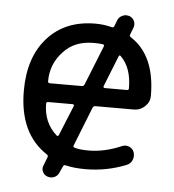

<svg xmlns="http://www.w3.org/2000/svg" viewBox="-48 -643 648 716"><g transform="rotate(5 276.0 -284.5)"><path d="M310.5 -250Q303.7 -250 300.8 -243.2L243.2 -97.7Q240.2 -90.8 247.1 -88.9Q266.6 -83 299.8 -83Q359.4 -83 422.9 -110.4Q436.5 -116.2 449.7 -110.4Q462.9 -104.5 467.8 -91.8Q472.7 -76.2 466.8 -62Q460.9 -47.9 446.3 -42Q373 -12.7 293.9 -12.7Q251 -12.7 219.7 -20.5Q212.9 -22.5 210 -15.6L199.2 7.8Q194.3 20.5 181.6 26.4Q174.8 29.3 167 29.3Q162.1 29.3 156.2 27.3Q143.6 23.4 137.7 11.2Q131.8 -1 137.7 -13.7L149.4 -43.9Q152.3 -50.8 146.5 -54.7Q40 -124 40 -284.2Q40 -410.2 106 -483.4Q171.9 -556.6 284.2 -556.6Q317.4 -556.6 345.7 -548.8Q352.5 -546.9 355.5 -553.7L364.3 -577.1Q370.1 -589.8 382.8 -594.7Q388.7 -597.7 395.5 -597.7Q401.4 -597.7 408.2 -595.7Q420.9 -590.8 426.3 -578.6Q431.6 -566.4 426.8 -553.7L417 -528.3Q414.1 -521.5 419.9 -517.6Q513.7 -458 513.7 -305.7Q513.7 -283.2 496.1 -266.6Q478.5 -250 454.1 -250ZM230.5 -243.2Q231.4 -246.1 230 -248Q228.5 -250 226.6 -250H134.8Q127 -250 127 -243.2Q127 -172.9 175.8 -128.9Q178.7 -127 180.7 -127Q182.6 -127 184.6 -130.9ZM388.7 -444.3Q383.8 -449.2 380.9 -442.4L335 -327.1Q334 -324.2 335.4 -322.3Q336.9 -320.3 339.8 -320.3H422.9Q429.7 -320.3 429.7 -327.1Q429.7 -404.3 388.7 -444.3ZM322.3 -473.6Q323.2 -475.6 323.2 -477.5Q323.2 -481.4 318.4 -482.4Q304.7 -484.4 284.2 -484.4Q212.9 -484.4 171.9 -439.5Q127 -392.6 127 -327.1Q127 -320.3 134.8 -320.3H253.9Q260.7 -320.3 263.7 -327.1Z"/></g></svg>

Font: Gen Jyuu Gothic P Regular
Style: Regular
Weight: 400
Designer: [Source Han Sans]
Ryoko NISHIZUKA  (kana & ideographs); Paul D. Hunt (Latin, Greek & Cyrillic); Wenlong ZHANG  (bopomofo
Version: Version 1.002.20150607